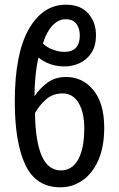

<svg xmlns="http://www.w3.org/2000/svg" viewBox="-20 -788 506 818"><path d="M144 -543Q136 -511 131.5 -467.5Q127 -424 127 -378Q148 -410 181 -435Q214 -460 262 -460Q332 -460 378 -404Q424 -348 424 -244Q424 -162 399 -105.5Q374 -49 331.5 -19.5Q289 10 237 10Q133 10 88 -85.5Q43 -181 43 -355Q43 -559 102.5 -663.5Q162 -768 261 -768Q323 -768 356 -730.5Q389 -693 389 -638Q389 -594 370.5 -564.5Q352 -535 321 -520Q290 -505 255 -505Q190 -505 144 -543ZM259 -706Q228 -706 202.5 -678Q177 -650 163 -603Q178 -587 204 -577Q230 -567 254 -567Q320 -567 320 -637Q320 -667 305.5 -686.5Q291 -706 259 -706ZM240 -62Q287 -62 313 -108.5Q339 -155 339 -240Q339 -310 314.5 -350Q290 -390 247 -390Q205 -390 176 -364.5Q147 -339 129 -306Q131 -185 158 -123.5Q185 -62 240 -62Z"/></svg>

Font: Avrile Sans Condensed
Style: Regular
Weight: 400
Width: 3
Designer: Monotype Design Team
Foundry: Monotype Imaging Inc.
Version: Version 2.001;September 10, 2019;FontCreator 11.5.0.2425 64-